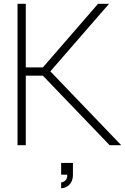

<svg xmlns="http://www.w3.org/2000/svg" viewBox="-20 -770 663 1018"><path d="M622.9 0 246.9 -391.7 558.3 -750H500L207.3 -412.5H116.7V-750H72.9V0H116.7V-368.8H207.3L561.5 0ZM366.7 156.2V93.8H304.2V156.2H336.5C339.6 186.5 314.6 196.9 304.2 196.9V228.1C329.2 228.1 366.7 209.4 366.7 156.2Z"/></svg>

Font: Manrope Thin
Style: Regular
Weight: 100
Width: 4
Designer: Michael Sharanda
Foundry: Michael Sharanda
Version: Version 2.000;PS 002.000;hotconv 1.0.88;makeotf.lib2.5.64775